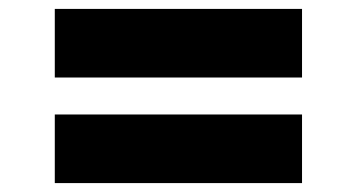

<svg xmlns="http://www.w3.org/2000/svg" viewBox="-20 -497 801 431"><path d="M103 -323V-477H658V-323ZM103 -86V-240H658V-86Z"/></svg>

Font: Lexend Exa ExtraBold
Style: Regular
Weight: 800
Designer: Bonnie Shaver-Troup, Thomas Jockin
Foundry: Lexend
Version: Version 1.007